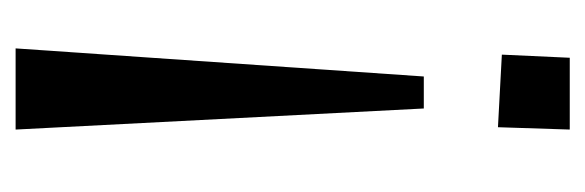

<svg xmlns="http://www.w3.org/2000/svg" viewBox="-272 -478 750 246"><g transform="rotate(90 103.0 -355.0)"><path d="M143 -618 50 -623 54 -710H146ZM42 0H146L119 -523H78Z"/></g></svg>

Font: Bahiana
Style: Regular
Weight: 400
Designer: Pablo Cosgaya & Dani Raskovsky
Foundry: Pablo Cosgaya & Dani Raskovsky
Version: Version 1.005